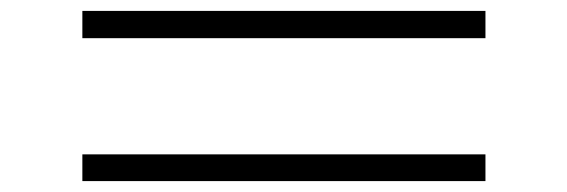

<svg xmlns="http://www.w3.org/2000/svg" viewBox="-20 -543 1040 352"><path d="M131 -473V-523H870V-473ZM131 -211V-260H870V-211Z"/></svg>

Font: Zen Old Mincho
Style: Bold
Weight: 700
Designer: Yoshimichi Ohira
Foundry: Positype
Version: Version 1.500